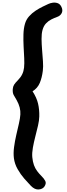

<svg xmlns="http://www.w3.org/2000/svg" viewBox="-20 -1274 526 1513"><path d="M223.5 190.5Q201 167.5 171.8 134Q142.5 100.5 119 59.2Q95.5 18 89.5 -27.5Q84.5 -67.5 90.8 -114.5Q97 -161.5 108 -209.2Q119 -257 128.8 -299.2Q138.5 -341.5 140.5 -372Q144 -426.5 111.5 -484.5Q98.5 -508 88.5 -524.2Q78.5 -540.5 80.5 -571.5Q82 -592 91.2 -606.8Q100.5 -621.5 122 -643Q143.5 -665 155 -688.8Q166.5 -712.5 169.5 -740.5Q173 -772 170.8 -815.8Q168.5 -859.5 166 -908Q163.5 -956.5 164.8 -1002.8Q166 -1049 176.5 -1085.5Q186 -1119.5 209 -1145.2Q232 -1171 261 -1190Q290 -1209 316.8 -1221.8Q343.5 -1234.5 360.5 -1242.5Q376 -1250 396.2 -1252.8Q416.5 -1255.5 435 -1248.8Q453.5 -1242 464 -1220Q477 -1193.5 466.5 -1171.5Q456 -1149.5 430 -1140.5Q407.5 -1132.5 384.2 -1120.8Q361 -1109 342.5 -1089.5Q324 -1070 315 -1037.5Q307 -1008 307.5 -966.5Q308 -925 311.8 -879.2Q315.5 -833.5 318.5 -790.8Q321.5 -748 317.5 -716.5Q311 -663 293.8 -621.2Q276.5 -579.5 236.5 -554.5Q269 -504.5 280 -457.2Q291 -410 289.5 -355.5Q289 -325.5 279.5 -284.2Q270 -243 258.2 -197.8Q246.5 -152.5 239 -110Q231.5 -67.5 234.5 -35Q238 1 247.5 27Q257 53 272.2 73.5Q287.5 94 306.5 113Q327 133 336.8 152.2Q346.5 171.5 330 196Q316 216.5 285 219Q254 221.5 223.5 190.5Z"/></svg>

Font: Edu SA Hand
Style: Bold
Weight: 700
Designer: Tina and Corey Anderson, Eben Sorkin, Mirko Velimirovic
Foundry: Google for Education
Version: Version 2.000